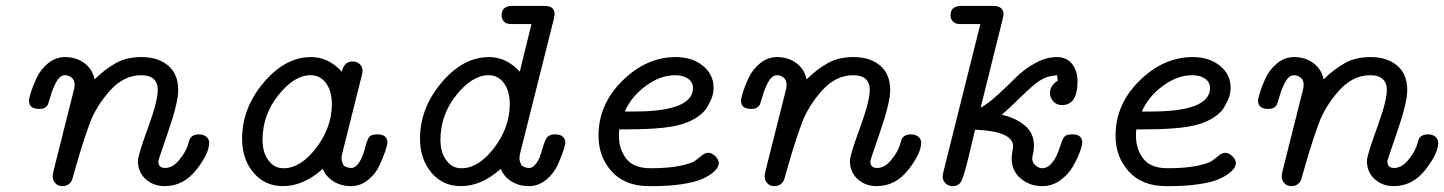

<svg xmlns="http://www.w3.org/2000/svg" viewBox="-20 -631 4934 656"><path d="M79.1 -287.1Q79.1 -293.9 85.4 -314.9Q91.8 -335.9 105 -364.5Q118.2 -393.1 144 -414.6Q169.9 -436 203.1 -436Q240.2 -436 268.1 -415.5Q295.9 -395 303.2 -359.9Q340.3 -396 376.7 -416Q413.1 -436 463.9 -436Q520 -436 554.4 -407Q588.9 -377.9 588.9 -323.2Q588.9 -280.3 554.9 -182.1Q521 -84 521 -80.1Q521 -57.1 543.9 -57.1Q568.8 -57.1 589.8 -81.5Q610.8 -106 620.1 -129.9L627.9 -154.8Q635.7 -171.9 660.2 -171.9Q674.3 -171.9 684.1 -164.6Q693.8 -157.2 694.8 -144Q694.8 -106.9 650.9 -51Q606.9 4.9 543 4.9Q503.9 4.9 477.5 -19Q451.2 -43 451.2 -81.1Q451.2 -100.1 485.1 -192.6Q519 -285.2 519 -323.2Q519 -374 461.9 -374Q402.8 -374 355.5 -321Q308.1 -268.1 286.1 -208Q264.2 -147.9 245.6 -83.5Q227.1 -19 226.1 -16.1Q216.3 4.9 192.9 4.9Q178.7 4.9 169.9 -4.2Q161.1 -13.2 160.2 -24.9Q159.2 -31.7 163.1 -47.9L231.9 -321.8Q234.9 -330.6 234.9 -341.8Q234.9 -357.9 224.4 -366Q213.9 -374 202.1 -374Q185.1 -374 172.6 -351.6Q160.2 -329.1 152.3 -301.5Q144.5 -273.9 142.1 -271Q133.3 -258.8 116.2 -258.8H113.8Q79.1 -259.3 79.1 -287.1Z M807.1 -157.2Q807.1 -261.2 880.6 -348.6Q954.1 -436 1043 -436Q1102.1 -436 1147.9 -386.2Q1155.8 -420.9 1184.1 -420.9Q1184.6 -420.9 1185.1 -420.9Q1199.2 -420.9 1209 -411.9Q1218.8 -402.8 1218.8 -388.2Q1218.8 -384.3 1215.8 -372.1L1148.9 -105Q1147 -98.1 1147 -88.1Q1147 -78.1 1154.8 -64.9Q1167 -57.1 1180.2 -57.1Q1197.3 -57.1 1211.9 -84Q1221.7 -103 1228.3 -128.9Q1234.9 -154.8 1241.9 -163.3Q1249 -171.9 1270 -171.9Q1303.2 -171.9 1303.7 -143.1Q1303.7 -137.2 1296.9 -116.2Q1290 -95.2 1277.1 -66.7Q1264.2 -38.1 1238 -16.6Q1211.9 4.9 1179 4.9Q1146 4.9 1119.9 -11Q1093.8 -26.9 1083 -54.2Q1017.1 4.9 946.8 4.9Q884.8 4.9 845.9 -41.3Q807.1 -87.4 807.1 -157.2ZM877 -152.8Q877 -131.8 882.6 -111.8Q888.2 -91.8 905 -74Q921.9 -56.2 949.2 -56.2Q1007.3 -56.2 1060.5 -126Q1113.8 -195.8 1113.8 -274.9Q1113.8 -319.8 1094 -346.9Q1074.2 -374 1041 -374Q985.8 -374 931.4 -306.4Q877 -238.8 877 -152.8Z M1415 -157.2Q1415 -261.2 1488.5 -348.6Q1562 -436 1650.9 -436Q1710 -436 1755.9 -386.2L1795.9 -548.8H1727.1Q1709 -548.8 1701.4 -557.9Q1693.8 -566.9 1693.8 -578.1Q1693.8 -610.8 1730 -610.8Q1730.5 -610.8 1731 -610.8H1840.8Q1875 -610.8 1875 -582Q1875 -579.1 1873.5 -573.5Q1872.1 -567.9 1872.1 -565.9L1756.8 -106Q1754.9 -99.1 1754.9 -89.1Q1754.9 -79.1 1762.7 -64.9Q1775.9 -57.1 1787.1 -57.1Q1796.9 -57.1 1804.7 -64Q1821.8 -81.1 1829.3 -109.6Q1836.9 -138.2 1845 -155Q1853 -171.9 1876 -171.9Q1911.1 -171.9 1911.6 -143.1Q1911.6 -137.2 1904.8 -116.2Q1897.9 -95.2 1885 -66.7Q1872.1 -38.1 1845.9 -16.6Q1819.8 4.9 1786.9 4.9Q1753.9 4.9 1727.8 -11Q1701.7 -26.9 1690.9 -54.2Q1625 4.9 1554.7 4.9Q1492.7 4.9 1453.9 -41.3Q1415 -87.4 1415 -157.2ZM1484.9 -152.8Q1484.9 -131.8 1490.5 -111.8Q1496.1 -91.8 1512.9 -74Q1529.8 -56.2 1557.1 -56.2Q1615.2 -56.2 1668.5 -126Q1721.7 -195.8 1721.7 -274.9Q1721.7 -319.8 1701.9 -346.9Q1682.1 -374 1648.9 -374Q1593.8 -374 1539.3 -306.4Q1484.9 -238.8 1484.9 -152.8Z M2024.9 -168Q2024.9 -274.9 2106.9 -355.5Q2189 -436 2288.6 -436Q2344.7 -436 2381.3 -406.5Q2418 -377 2418 -331.1Q2418 -315.9 2413.3 -301Q2408.7 -286.1 2395.8 -264.2Q2382.8 -242.2 2351.3 -224.1Q2319.8 -206.1 2272.9 -198.2Q2222.2 -189.5 2127 -189H2095.7Q2094.7 -181.2 2094.7 -166Q2094.7 -121.1 2119.9 -88.6Q2145 -56.2 2202.6 -56.2Q2264.6 -56.2 2304.7 -64.7Q2344.7 -73.2 2356.7 -83Q2368.7 -92.8 2379.2 -100.8Q2389.6 -108.9 2400.6 -108.9Q2411.6 -108.9 2423.8 -97.4Q2436 -85.9 2436 -73.2Q2436 -67.4 2431.4 -58.6Q2426.8 -49.8 2411.9 -38.3Q2397 -26.9 2373.8 -17.3Q2350.6 -7.8 2308.1 -1.5Q2265.6 4.9 2210.9 4.9H2196.8Q2115.7 4.9 2070.3 -44.9Q2024.9 -94.7 2024.9 -168ZM2114.7 -250H2146Q2347.7 -250 2347.7 -330.6Q2347.7 -350.1 2330.8 -362.1Q2314 -374 2286.6 -374Q2235.8 -374 2186.3 -337.4Q2136.7 -300.8 2114.7 -250Z M2511.7 -287.1Q2511.7 -293.9 2518.1 -314.9Q2524.4 -335.9 2537.6 -364.5Q2550.8 -393.1 2576.7 -414.6Q2602.5 -436 2635.7 -436Q2672.9 -436 2700.7 -415.5Q2728.5 -395 2735.8 -359.9Q2772.9 -396 2809.3 -416Q2845.7 -436 2896.5 -436Q2952.6 -436 2987.1 -407Q3021.5 -377.9 3021.5 -323.2Q3021.5 -280.3 2987.5 -182.1Q2953.6 -84 2953.6 -80.1Q2953.6 -57.1 2976.6 -57.1Q3001.5 -57.1 3022.5 -81.5Q3043.5 -106 3052.7 -129.9L3060.5 -154.8Q3068.4 -171.9 3092.8 -171.9Q3106.9 -171.9 3116.7 -164.6Q3126.5 -157.2 3127.4 -144Q3127.4 -106.9 3083.5 -51Q3039.6 4.9 2975.6 4.9Q2936.5 4.9 2910.2 -19Q2883.8 -43 2883.8 -81.1Q2883.8 -100.1 2917.7 -192.6Q2951.7 -285.2 2951.7 -323.2Q2951.7 -374 2894.5 -374Q2835.4 -374 2788.1 -321Q2740.7 -268.1 2718.8 -208Q2696.8 -147.9 2678.2 -83.5Q2659.7 -19 2658.7 -16.1Q2648.9 4.9 2625.5 4.9Q2611.3 4.9 2602.5 -4.2Q2593.8 -13.2 2592.8 -24.9Q2591.8 -31.7 2595.7 -47.9L2664.6 -321.8Q2667.5 -330.6 2667.5 -341.8Q2667.5 -357.9 2657 -366Q2646.5 -374 2634.8 -374Q2617.7 -374 2605.2 -351.6Q2592.8 -329.1 2585 -301.5Q2577.1 -273.9 2574.7 -271Q2565.9 -258.8 2548.8 -258.8H2546.4Q2511.7 -259.3 2511.7 -287.1Z M3200.7 -27.8Q3200.7 -30.8 3201.2 -33.4Q3201.7 -36.1 3202.6 -39.6Q3203.6 -43 3203.6 -44.9L3317.4 -500L3329.6 -548.8H3260.7Q3243.7 -548.8 3235.6 -557.9Q3227.5 -566.9 3227.5 -578.1Q3227.5 -610.8 3264.6 -610.8Q3265.1 -610.8 3265.6 -610.8H3372.6Q3408.7 -610.8 3408.7 -582Q3408.7 -580.1 3406.7 -569.8L3330.6 -263.2Q3355.5 -276.4 3389.6 -307.6Q3423.8 -338.9 3450.7 -366Q3477.5 -393.1 3515.6 -414.6Q3553.7 -436 3590.8 -436Q3625 -436 3643.3 -412.1Q3661.6 -388.2 3661.6 -353Q3661.6 -272 3608.4 -272Q3590.3 -272 3578.9 -284.4Q3567.4 -296.9 3567.4 -313Q3567.4 -338.9 3593.8 -355L3591.8 -374Q3558.6 -372.1 3534.7 -356.9Q3510.7 -341.8 3469.7 -301.5Q3428.7 -261.2 3402.8 -238.8Q3448.7 -229 3480.7 -202.9Q3512.7 -176.8 3512.7 -132.8Q3512.7 -119.6 3509.8 -106.9Q3506.8 -94.2 3506.8 -89.8Q3506.8 -75.7 3517.8 -65.9Q3528.8 -56.2 3541.5 -56.2Q3567.4 -56.2 3588.4 -96.2Q3596.2 -111.3 3603.5 -134.8Q3610.8 -158.2 3617.7 -165Q3624.5 -171.9 3644.5 -171.9Q3677.7 -171.9 3677.7 -143.1Q3677.7 -133.3 3669.2 -110.6Q3660.6 -87.9 3645 -61Q3629.4 -34.2 3602.1 -14.6Q3574.7 4.9 3541.5 4.9Q3498.5 4.9 3467.5 -21Q3436.5 -46.9 3436.5 -90.8Q3436.5 -100.6 3439 -112.8Q3441.4 -125 3441.4 -130.9Q3441.4 -182.6 3311.5 -188Q3303.7 -155.8 3292.5 -107.9Q3274.4 -32.7 3265.6 -13.9Q3256.8 4.9 3234.4 4.9Q3220.2 4.9 3210.4 -4.9Q3200.7 -14.6 3200.7 -27.8Z M3791.5 -168Q3791.5 -274.9 3873.5 -355.5Q3955.6 -436 4055.2 -436Q4111.3 -436 4147.9 -406.5Q4184.6 -377 4184.6 -331.1Q4184.6 -315.9 4179.9 -301Q4175.3 -286.1 4162.4 -264.2Q4149.4 -242.2 4117.9 -224.1Q4086.4 -206.1 4039.6 -198.2Q3988.8 -189.5 3893.6 -189H3862.3Q3861.3 -181.2 3861.3 -166Q3861.3 -121.1 3886.5 -88.6Q3911.6 -56.2 3969.2 -56.2Q4031.2 -56.2 4071.3 -64.7Q4111.3 -73.2 4123.3 -83Q4135.3 -92.8 4145.8 -100.8Q4156.2 -108.9 4167.2 -108.9Q4178.2 -108.9 4190.4 -97.4Q4202.6 -85.9 4202.6 -73.2Q4202.6 -67.4 4198 -58.6Q4193.4 -49.8 4178.5 -38.3Q4163.6 -26.9 4140.4 -17.3Q4117.2 -7.8 4074.7 -1.5Q4032.2 4.9 3977.5 4.9H3963.4Q3882.3 4.9 3836.9 -44.9Q3791.5 -94.7 3791.5 -168ZM3881.3 -250H3912.6Q4114.3 -250 4114.3 -330.6Q4114.3 -350.1 4097.4 -362.1Q4080.6 -374 4053.2 -374Q4002.4 -374 3952.9 -337.4Q3903.3 -300.8 3881.3 -250Z M4278.3 -287.1Q4278.3 -293.9 4284.7 -314.9Q4291 -335.9 4304.2 -364.5Q4317.4 -393.1 4343.3 -414.6Q4369.1 -436 4402.3 -436Q4439.5 -436 4467.3 -415.5Q4495.1 -395 4502.4 -359.9Q4539.6 -396 4575.9 -416Q4612.3 -436 4663.1 -436Q4719.2 -436 4753.7 -407Q4788.1 -377.9 4788.1 -323.2Q4788.1 -280.3 4754.2 -182.1Q4720.2 -84 4720.2 -80.1Q4720.2 -57.1 4743.2 -57.1Q4768.1 -57.1 4789.1 -81.5Q4810.1 -106 4819.3 -129.9L4827.1 -154.8Q4835 -171.9 4859.4 -171.9Q4873.5 -171.9 4883.3 -164.6Q4893.1 -157.2 4894 -144Q4894 -106.9 4850.1 -51Q4806.2 4.9 4742.2 4.9Q4703.1 4.9 4676.8 -19Q4650.4 -43 4650.4 -81.1Q4650.4 -100.1 4684.3 -192.6Q4718.3 -285.2 4718.3 -323.2Q4718.3 -374 4661.1 -374Q4602.1 -374 4554.7 -321Q4507.3 -268.1 4485.4 -208Q4463.4 -147.9 4444.8 -83.5Q4426.3 -19 4425.3 -16.1Q4415.5 4.9 4392.1 4.9Q4377.9 4.9 4369.1 -4.2Q4360.4 -13.2 4359.4 -24.9Q4358.4 -31.7 4362.3 -47.9L4431.2 -321.8Q4434.1 -330.6 4434.1 -341.8Q4434.1 -357.9 4423.6 -366Q4413.1 -374 4401.4 -374Q4384.3 -374 4371.8 -351.6Q4359.4 -329.1 4351.6 -301.5Q4343.8 -273.9 4341.3 -271Q4332.5 -258.8 4315.4 -258.8H4313Q4278.3 -259.3 4278.3 -287.1Z"/></svg>

Font: CMU Typewriter Text Variable Width
Style: Italic
Weight: 500
Italic angle: -14.04°
Version: Version 0.7.0